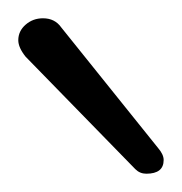

<svg xmlns="http://www.w3.org/2000/svg" viewBox="-20 -775 199 210"><path d="M140 -585Q133 -585 128 -590L8 -713Q0 -723 0 -731Q0 -741 8 -748Q16 -755 27 -755Q40 -755 47 -745L153 -613Q159 -606 159 -600Q159 -585 140 -585Z"/></svg>

Font: Comic Neue Light
Style: Regular
Weight: 300
Designer: Craig Rozynski
Foundry: Craig Rozynski
Version: Version 2.003